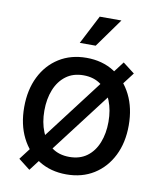

<svg xmlns="http://www.w3.org/2000/svg" viewBox="-85 -805 744 893"><g transform="rotate(10 287.5 -359.0)"><path d="M114.7 20.5 60.1 -22 460.4 -547.4 515.6 -504.9ZM287.1 11.7Q213.4 11.7 157.7 -22.9Q102.1 -57.6 71.3 -119.4Q40.5 -181.2 40.5 -262.7Q40.5 -344.7 71.3 -406.7Q102.1 -468.8 157.7 -503.7Q213.4 -538.6 287.1 -538.6Q361.3 -538.6 416.7 -503.7Q472.2 -468.8 503.2 -406.7Q534.2 -344.7 534.2 -262.7Q534.2 -181.2 503.2 -119.4Q472.2 -57.6 416.7 -22.9Q361.3 11.7 287.1 11.7ZM287.1 -70.8Q336.4 -70.8 370.1 -95.7Q403.8 -120.6 421.1 -164.3Q438.5 -208 438.5 -262.7Q438.5 -318.4 421.1 -361.8Q403.8 -405.3 370.1 -430.7Q336.4 -456.1 287.1 -456.1Q238.3 -456.1 204.6 -430.9Q170.9 -405.8 153.3 -362.1Q135.7 -318.4 135.7 -262.7Q135.7 -207.5 153.3 -164.1Q170.9 -120.6 204.3 -95.7Q237.8 -70.8 287.1 -70.8ZM243.2 -601.6 313.5 -737.8H416L318.4 -601.6Z"/></g></svg>

Font: Inter Cardless Tabular
Style: Regular
Weight: 400
Designer: Rasmus Andersson
Foundry: rsms
Version: Version 4.000;git-4fc901f